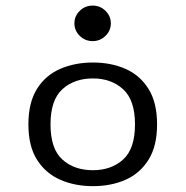

<svg xmlns="http://www.w3.org/2000/svg" viewBox="-20 -648 657 680"><path d="M308.9 11.3Q245.2 11.3 193.5 -11.3Q141.9 -33.9 111.3 -81.9Q80.6 -129.8 80.6 -207.3Q80.6 -284.7 110.9 -333.1Q141.1 -381.5 193.1 -404Q245.2 -426.6 308.9 -426.6Q373.4 -426.6 424.6 -404Q475.8 -381.5 506 -333.1Q536.3 -284.7 536.3 -207.3Q536.3 -130.6 506 -82.3Q475.8 -33.9 424.6 -11.3Q373.4 11.3 308.9 11.3ZM308.9 -45.2Q374.2 -45.2 416.1 -83.1Q458.1 -121 458.1 -207.3Q458.1 -293.5 416.1 -331.9Q374.2 -370.2 308.9 -370.2Q242.7 -370.2 200.8 -331.9Q158.9 -293.5 158.9 -207.3Q158.9 -121 200.8 -83.1Q242.7 -45.2 308.9 -45.2ZM308.1 -502.4Q281.5 -502.4 262.5 -521Q243.5 -539.5 243.5 -565.3Q243.5 -591.1 262.5 -609.7Q281.5 -628.2 308.1 -628.2Q334.7 -628.2 353.6 -609.7Q372.6 -591.1 372.6 -565.3Q372.6 -539.5 353.6 -521Q334.7 -502.4 308.1 -502.4Z"/></svg>

Font: Playfair 5pt SemiExpanded Light
Style: Regular
Weight: 300
Width: 6
Designer: Claus Eggers Sørensen
Foundry: Claus Eggers Sørensen
Version: Version 2.203